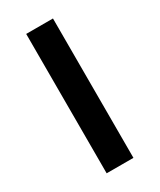

<svg xmlns="http://www.w3.org/2000/svg" viewBox="-147 -596 540 649"><g transform="rotate(-30 123.0 -272.0)"><path d="M70.5 0V-544H175V0Z"/></g></svg>

Font: Encode Sans Condensed Thin Medium
Style: Regular
Weight: 500
Version: Version 3.002